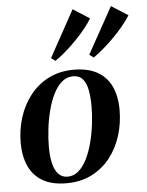

<svg xmlns="http://www.w3.org/2000/svg" viewBox="-57 -862 705 921"><g transform="rotate(-5 296.0 -401.5)"><path d="M307 -527Q376 -527 421 -501.5Q466 -476 488 -428.8Q510 -381.5 510 -315.5Q510 -251.5 491.5 -192.5Q473 -133.5 436.8 -87.2Q400.5 -41 347.5 -14.2Q294.5 12.5 226 12.5Q157.5 12.5 112.5 -13.2Q67.5 -39 45.8 -86.5Q24 -134 23.5 -197.5Q23.5 -263.5 42.5 -322.8Q61.5 -382 98 -428Q134.5 -474 187.2 -500.5Q240 -527 307 -527ZM301 -496Q270.5 -496 246.8 -475.2Q223 -454.5 206 -419.8Q189 -385 178 -342Q167 -299 161.8 -254Q156.5 -209 156.5 -168.5Q156.5 -121.5 164.8 -88Q173 -54.5 190.2 -36.5Q207.5 -18.5 234 -18.5Q264 -18.5 287.5 -39.2Q311 -60 328 -95Q345 -130 356 -173Q367 -216 372.2 -260.8Q377.5 -305.5 377.5 -345.5Q377.5 -389.5 371 -423.2Q364.5 -457 348 -476.5Q331.5 -496 301 -496ZM224 -577 204 -592 327.5 -816.5 407 -765.5Q395.5 -746 379.2 -725.2Q363 -704.5 343.8 -683.5Q324.5 -662.5 303.8 -642.8Q283 -623 262.8 -606.2Q242.5 -589.5 224 -577ZM408.5 -577 388 -592 512 -815.5 592 -764.5Q577 -740.5 555.2 -714Q533.5 -687.5 508 -662Q482.5 -636.5 456.8 -614.5Q431 -592.5 408.5 -577Z"/></g></svg>

Font: Merriweather 120pt SemiBold
Style: Italic
Weight: 600
Italic angle: -7.8°
Version: Version 2.101